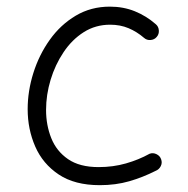

<svg xmlns="http://www.w3.org/2000/svg" viewBox="-20 -536 563 576"><path d="M450.2 -425.3Q443.4 -417 431.9 -416Q420.4 -415 412.1 -422.4Q390.6 -440.9 365.7 -451.4Q340.8 -461.9 310.5 -461.9Q266.6 -461.9 231.2 -439.5Q195.8 -417 170.7 -379.4Q145.5 -341.8 131.8 -296.6Q118.2 -251.5 118.2 -206.1Q118.2 -160.6 133.8 -121.6Q149.4 -82.5 184.1 -58.6Q218.8 -34.7 275.9 -34.7Q319.3 -34.7 357.7 -45.7Q396 -56.6 428.7 -74.7Q439 -78.6 449.5 -73.5Q460 -68.4 463.4 -58.1Q467.3 -47.4 462.2 -37.4Q457 -27.3 446.8 -23.4Q408.2 -3.9 367.7 7.8Q327.1 19.5 279.3 19.5Q204.1 19.5 156.2 -12.5Q108.4 -44.4 85.7 -96.4Q63 -148.4 63 -208.5Q63 -262.7 80.1 -317.1Q97.2 -371.6 129.4 -416.7Q161.6 -461.9 207.3 -489Q252.9 -516.1 309.6 -516.1Q350.1 -516.1 384.5 -502.2Q418.9 -488.3 447.3 -463.4Q455.6 -456.5 456.5 -445.1Q457.5 -433.6 450.2 -425.3Z"/></svg>

Font: Mikhak-DS2-FD Light
Style: Regular
Weight: 300
Designer: Amin Abedi
Version: Version 3.2